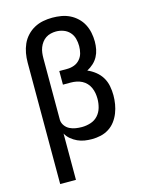

<svg xmlns="http://www.w3.org/2000/svg" viewBox="-138 -829 876 1130"><g transform="rotate(-15 300.0 -264.0)"><path d="M85 215V-525Q85 -554 90 -582Q95 -610 106.5 -636Q118 -662 138 -683.5Q158 -705 183 -718.5Q208 -732 236 -737.5Q264 -743 293 -743Q320 -743 347 -738.5Q374 -734 398.5 -722Q423 -710 443 -691Q463 -672 475.5 -648Q488 -624 493.5 -597Q499 -570 499 -543Q499 -519 494.5 -496Q490 -473 479 -452.5Q468 -432 450.5 -416Q433 -400 412 -389Q438 -378 460.5 -360Q483 -342 497.5 -318Q512 -294 517.5 -265.5Q523 -237 523 -209Q523 -182 518.5 -155Q514 -128 504 -102.5Q494 -77 477.5 -55Q461 -33 438 -18.5Q415 -4 388.5 2Q362 8 334 8Q312 8 290 4.5Q268 1 247.5 -8.5Q227 -18 209.5 -32.5Q192 -47 181 -67V215ZM296 -76Q323 -76 349.5 -84.5Q376 -93 394 -113Q412 -133 419.5 -159.5Q427 -186 427 -213Q427 -231 424 -248Q421 -265 414 -281Q407 -297 395 -310Q383 -323 367.5 -331Q352 -339 334.5 -342.5Q317 -346 300 -346H252V-429H300Q322 -429 342.5 -436.5Q363 -444 377.5 -460.5Q392 -477 397.5 -498Q403 -519 403 -541Q403 -564 397 -586.5Q391 -609 375.5 -626Q360 -643 338 -651Q316 -659 293 -659Q277 -659 260.5 -655Q244 -651 230.5 -642Q217 -633 207 -619.5Q197 -606 191 -590.5Q185 -575 183 -558.5Q181 -542 181 -525V-155V-150Q182 -131 193.5 -115Q205 -99 222 -90.5Q239 -82 258 -79Q277 -76 296 -76Z"/></g></svg>

Font: Iosevka SS04 Medium Extended
Style: Regular
Weight: 500
Width: 7
Monospace: yes
Designer: Belleve Invis
Foundry: Belleve Invis
Version: Version 19.0.0; ttfautohint (v1.8.4)